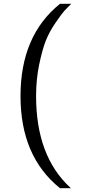

<svg xmlns="http://www.w3.org/2000/svg" viewBox="-20 -770 452 1011"><path d="M88 -264Q88 -583 296 -750H355Q330 -725 318 -712Q306 -699 273 -651Q240 -603 221.5 -556.5Q203 -510 186.5 -431Q170 -352 170 -264Q170 51 349 217Q353 220 354 221H296Q88 54 88 -264Z"/></svg>

Font: Coval
Style: Light
Weight: 300
Foundry: Context Ltd
Version: Version 001.000